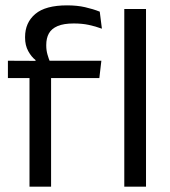

<svg xmlns="http://www.w3.org/2000/svg" viewBox="-20 -696 633 716"><path d="M230 -676Q267.5 -676 297.2 -669.2Q327 -662.5 352 -652.5L360 -589Q335.5 -598 310.8 -603.2Q286 -608.5 255 -608.5Q217.5 -608.5 194.8 -598.8Q172 -589 162.2 -571.2Q152.5 -553.5 152.5 -528.5V-526Q152.5 -508.5 157 -492.8Q161.5 -477 167 -464L112.5 -462V-472Q97 -484 85.2 -505.5Q73.5 -527 73.5 -555.5V-558Q73.5 -611.5 111.5 -643.8Q149.5 -676 230 -676ZM170.5 0H90V-444.5H170.5ZM350.5 -405H9.5V-469.5L121 -469L154 -469.5H358ZM524.5 0H443.5V-662.5H524.5Z"/></svg>

Font: Anek Devanagari
Style: Regular
Weight: 400
Designer: Kailash Malviya (Devanagari) & Yesha Goshar (Latin)
Foundry: Ek Type
Version: Version 1.003